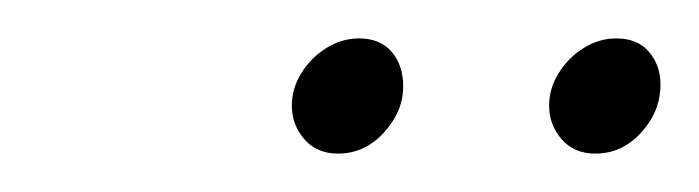

<svg xmlns="http://www.w3.org/2000/svg" viewBox="-20 -707 364 100"><path d="M156 -627Q145 -627 138.5 -634.5Q132 -642 132 -652Q132 -661 137 -669Q142 -677 150 -682Q158 -687 167 -687Q178 -687 184 -680Q190 -673 190 -662Q190 -649 180 -638Q170 -627 156 -627ZM290 -627Q279 -627 272.5 -634.5Q266 -642 266 -652Q266 -661 271 -669Q276 -677 284 -682Q292 -687 301 -687Q312 -687 318 -680Q324 -673 324 -663Q324 -649 314 -638Q304 -627 290 -627Z"/></svg>

Font: Poppins Variable
Style: Italic
Weight: 100
Italic angle: -10°
Designer: Jonny Pinhorn
Foundry: Indian Type Foundry
Version: Version 6.000